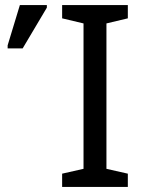

<svg xmlns="http://www.w3.org/2000/svg" viewBox="-20 -734 563 754"><path d="M482 0H224V-52L308 -71V-642L224 -662V-714H482V-662L398 -642V-71L482 -52ZM10 -544V-556L58 -714H164V-704L69 -544Z"/></svg>

Font: Noto Sans
Style: Regular
Weight: 400
Designer: Monotype Design Team
Foundry: Monotype Imaging Inc.
Version: Version 2.007